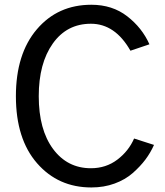

<svg xmlns="http://www.w3.org/2000/svg" viewBox="-20 -783 703 820"><path d="M47.9 -372.1Q47.9 -552.7 137.2 -657.7Q226.6 -762.7 370.1 -762.7Q460 -762.7 523.4 -713.4Q586.9 -664.1 618.2 -593.8L537.1 -566.4Q471.7 -681.6 368.2 -681.6Q265.6 -681.6 205.6 -597.2Q145.5 -512.7 145.5 -372.1Q145.5 -229.5 206.5 -147Q267.6 -64.5 368.2 -64.5Q432.6 -64.5 481 -101.1Q529.3 -137.7 552.7 -191.4L637.7 -164.1Q623 -130.9 601.1 -101.6Q579.1 -72.3 546.9 -43.9Q514.6 -15.6 469.2 1Q423.8 17.6 370.1 17.6Q228.5 17.6 138.2 -85.9Q47.9 -189.5 47.9 -372.1Z"/></svg>

Font: Gothic A1 Medium
Style: Regular
Weight: 500
Designer: HanYang I&C Co.,Ltd.
Foundry: HanYang I&C Co.,Ltd.
Version: Version 2.50